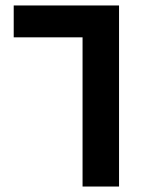

<svg xmlns="http://www.w3.org/2000/svg" viewBox="-20 -680 564 700"><path d="M281 0V-632L386 -544H30V-660H414V0Z"/></svg>

Font: Cairo Play
Style: Bold
Weight: 700
Version: Version 3.119